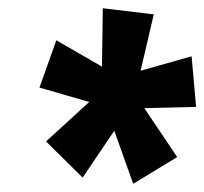

<svg xmlns="http://www.w3.org/2000/svg" viewBox="-20 -788 497 467"><path d="M411 -406 331 -525 457 -528 446 -651 322 -616 354 -753 230 -768 228 -626 117 -690 76 -575 197 -540 92 -444 181 -356 258 -470 304 -341Z"/></svg>

Font: Noto Sans UI Condensed ExtraBold
Style: Italic
Weight: 800
Width: 3
Designer: Monotype Design Team
Foundry: Monotype Imaging Inc.
Version: 1.001